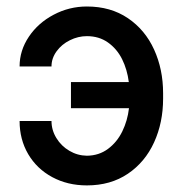

<svg xmlns="http://www.w3.org/2000/svg" viewBox="-20 -558 560 588"><path d="M137.7 -354.5H40Q40 -403.3 68.4 -445.6Q96.7 -487.8 144.3 -512.9Q191.9 -538.1 246.1 -538.1Q318.8 -538.1 371.6 -502.4Q424.3 -466.8 451.9 -406.2Q479.5 -345.7 479.5 -272.5V-255.9Q479.5 -182.6 451.9 -122.1Q424.3 -61.5 371.6 -25.9Q318.8 9.8 246.1 9.8Q187 9.8 139.9 -15.6Q92.8 -41 66.4 -85.9Q40 -130.9 40 -187.5H137.7Q137.7 -159.7 152.6 -135.3Q167.5 -110.8 192.4 -96.2Q217.3 -81.5 246.1 -81.1Q283.2 -81.5 310.8 -102.1Q338.4 -122.6 354.5 -155.5Q370.6 -188.5 375 -226.6H197.3V-306.6H374.5Q369.6 -345.2 353.8 -377Q337.9 -408.7 310.5 -428Q283.2 -447.3 246.1 -447.3Q219.2 -447.3 194.1 -434.8Q168.9 -422.4 153.3 -400.9Q137.7 -379.4 137.7 -354.5Z"/></svg>

Font: Pretendard Std Medium
Style: Regular
Weight: 500
Designer: Base glyphs from Inter by Rasmus Andersson; Hangeul glyphs from Noto Sans CJK(Source Han Sans) by Jang Soo-young and Kan
Foundry: Kil Hyung-jin
Version: Version 1.309